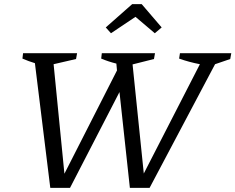

<svg xmlns="http://www.w3.org/2000/svg" viewBox="-20 -904 1133 924"><path d="M222 0 148 -600Q118 -609 88 -622L91 -648H351L346 -620L238 -595L290 -68L543 -565L540 -598Q503 -607 467 -622L470 -648H726L721 -620L618 -594L672 -69L942 -595Q890 -605 842 -622L846 -648H1093L1088 -620L1015 -595L700 0H605L555 -461L317 0ZM662 -884 758 -772 725 -744 632 -823 514 -744 489 -772 616 -884Z"/></svg>

Font: Piazzolla SC
Style: Italic
Weight: 400
Italic angle: -11.3°
Designer: Juan Pablo del Peral
Foundry: Huerta Tipografica
Version: Version 1.330